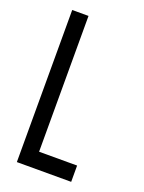

<svg xmlns="http://www.w3.org/2000/svg" viewBox="-132 -747 607 811"><g transform="rotate(20 171.0 -342.0)"><path d="M122.1 -683.6Q122.1 -531.2 122.1 -73.2Q165 -73.2 293 -73.2Q293 -54.7 293 0Q231.4 0 48.8 0Q48.8 -25.4 48.8 -62.5Q48.8 -174.8 48.8 -398.4Q48.8 -469.7 48.8 -683.6Q67.4 -683.6 122.1 -683.6Z"/></g></svg>

Font: ZAANS 2018
Style: Regular
Weight: 400
Designer: Counter Creatives
Version: Version 1.0 - 24-01-18